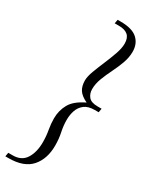

<svg xmlns="http://www.w3.org/2000/svg" viewBox="-289 -785 768 980"><g transform="rotate(30 95.0 -295.0)"><path d="M-60 150 -56 127H-30Q22 127 46 89Q70 51 70 -8Q70 -44 64 -77Q58 -110 58 -142Q58 -188 79.5 -227Q101 -266 162 -295Q126 -312 112 -334Q98 -356 98 -389Q98 -412 110.5 -445.5Q123 -479 139 -516.5Q155 -554 167.5 -589.5Q180 -625 180 -652Q180 -686 162 -701.5Q144 -717 110 -717H84L88 -740H106Q174 -740 205 -712Q236 -684 236 -637Q236 -603 223.5 -568.5Q211 -534 194 -500Q177 -466 164.5 -433Q152 -400 152 -369Q152 -343 167 -324.5Q182 -306 220 -306H244L240 -283H217Q179 -283 157.5 -266.5Q136 -250 127 -224Q118 -198 118 -168Q118 -134 125.5 -99Q133 -64 133 -24Q133 54 91 102Q49 150 -42 150Z"/></g></svg>

Font: Spectral SC
Style: Italic
Weight: 400
Italic angle: -10°
Designer: Jean-Baptiste Levee
Foundry: Production Type
Version: Version 2.001